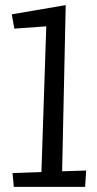

<svg xmlns="http://www.w3.org/2000/svg" viewBox="-20 -731 379 751"><path d="M29 -54 142 -58 161 -628 36 -619 26 -675 237 -711 223 -61 317 -64 313 0H34Z"/></svg>

Font: Bahiana
Style: Regular
Weight: 400
Designer: Pablo Cosgaya & Dani Raskovsky
Foundry: Pablo Cosgaya & Dani Raskovsky
Version: Version 1.005